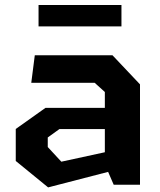

<svg xmlns="http://www.w3.org/2000/svg" viewBox="-20 -762 660 792"><path d="M449 0H557.5V-414L444 -534H123.5L109 -420.5H370.5L412.5 -382.5V-317H167.5L45 -230V-98L178.5 11L426 -53ZM139 -653H481V-741.5H139ZM177 -155.5V-195L225 -229.5H412.5V-134L233 -95Z"/></svg>

Font: Monaspace Krypton
Style: Bold
Weight: 700
Designer: Riley Cran & the Lettermatic Team
Foundry: Lettermatic
Version: Version 1.200 (Monaspace Krypton)